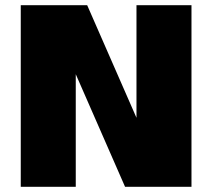

<svg xmlns="http://www.w3.org/2000/svg" viewBox="-20 -720 818 740"><path d="M506 -700H718V0H462L272 -434V0H60V-700H316L506 -266Z"/></svg>

Font: Fivo Sans Black
Style: Regular
Weight: 900
Designer: Alexander Slobzheninov
Foundry: Alexander Slobzheninov
Version: 1.0